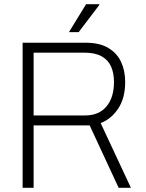

<svg xmlns="http://www.w3.org/2000/svg" viewBox="-20 -888 689 908"><path d="M87 0V-686H385Q451 -686 492.5 -661Q534 -636 553 -594.5Q572 -553 572 -500Q572 -424 539 -374.5Q506 -325 456 -306L599 0H541L404 -295H139V0ZM139 -342H382Q448 -342 483.5 -384.5Q519 -427 519 -500Q519 -543 505 -574Q491 -605 460 -622Q429 -639 378 -639H139ZM306 -736 387 -868H449L450 -865L352 -736Z"/></svg>

Font: Archivo SemiCondensed Thin
Style: Regular
Weight: 250
Width: 4
Designer: Hector Gatti
Foundry: Omnibus-Type
Version: Version 2.001